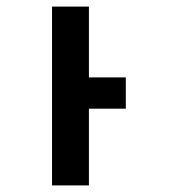

<svg xmlns="http://www.w3.org/2000/svg" viewBox="-20 -563 540 583"><path d="M138 0H250V-233H362V-328H250V-543H138Z"/></svg>

Font: Noto Sans Mono ExtraCondensed SemiBold
Style: Regular
Weight: 600
Width: 2
Designer: Monotype Design Team
Foundry: Monotype Imaging Inc.
Version: Version 2.014